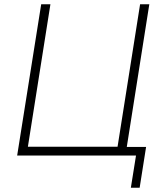

<svg xmlns="http://www.w3.org/2000/svg" viewBox="-20 -725 760 895"><path d="M590 150 614 0H60L172 -705H215L110 -41H528L633 -705H676L571 -40H661L631 150Z"/></svg>

Font: Nunito Sans 10pt SemiCondensed ExtraLight
Style: Italic
Weight: 250
Width: 4
Italic angle: -9°
Designer: Vernon Adams
Foundry: Vernon Adams
Version: Version 3.101;gftools[0.9.27]